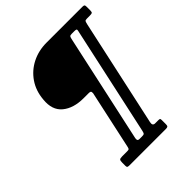

<svg xmlns="http://www.w3.org/2000/svg" viewBox="-244 -894 1188 1188"><g transform="rotate(-45 350.0 -300.0)"><path d="M104 -515.5Q110 -586.5 146.2 -639.2Q182.5 -692 240 -721Q297.5 -750 367.5 -750H680.5Q691 -750 695.2 -747.2Q699.5 -744.5 699.5 -733V-699Q699.5 -684.5 694.2 -681.5Q689 -678.5 674.5 -678.5H649.5Q635 -678.5 632 -673.2Q629 -668 625.5 -653L472 51Q466 78.5 489 78.5H515Q524.5 78.5 528.5 80.2Q532.5 82 532.5 92V129.5Q532.5 142 528.2 146Q524 150 511.5 150H195Q185 150 179 148Q173 146 173 135V108Q173 89.5 177.5 84Q182 78.5 200.5 78.5H243.5Q255.5 78.5 259.2 76Q263 73.5 265.5 62L349.5 -325Q350 -338 346 -341.2Q342 -344.5 329.5 -344.5H286.5Q198 -344.5 146.5 -387.2Q95 -430 104 -515.5ZM400 57 557 -664Q559.5 -674 554.8 -676.2Q550 -678.5 539 -678.5H517Q503 -678.5 499.2 -674.2Q495.5 -670 492.5 -656L338 53Q335 65 337.8 71.8Q340.5 78.5 354.5 78.5H372.5Q388.5 78.5 392.5 75.2Q396.5 72 400 57Z"/></g></svg>

Font: Besley* Narrow Semi
Style: Italic
Weight: 600
Width: 4
Italic angle: -13°
Designer: Owen Earl
Foundry: indestructible type*
Version: Version 3.000; ttfautohint (v1.8.3)